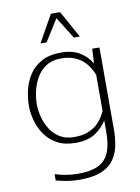

<svg xmlns="http://www.w3.org/2000/svg" viewBox="-105 -842 823 1130"><g transform="rotate(-10 307.0 -277.0)"><path d="M280.3 218.3Q232.9 218.3 193.4 210.4Q153.8 202.6 137.7 197.8V161.6H143.6Q161.6 168.5 199.2 175.3Q236.8 182.1 273.4 182.1Q350.1 182.1 395.3 160.6Q440.4 139.2 460.4 91.6Q480.5 43.9 480.5 -33.7Q480.5 -50.8 480.5 -67.6Q480.5 -84.5 480.5 -101.1Q459 -63 413.8 -31.2Q368.7 0.5 293 0.5Q227.5 0.5 182.6 -24.2Q137.7 -48.8 110.4 -88.6Q83 -128.4 70.8 -174.1Q58.6 -219.7 58.6 -261.7Q58.6 -307.1 69.8 -355.7Q81.1 -404.3 108.2 -445.6Q135.3 -486.8 182.1 -512.5Q229 -538.1 300.3 -538.1Q367.7 -538.1 412.1 -510Q456.5 -481.9 479.5 -440.4L483.9 -528.3H527.3V-38.1Q527.3 20.5 515.9 67.9Q504.4 115.2 477.1 148.9Q449.7 182.6 401.6 200.4Q353.5 218.3 280.3 218.3ZM291 -34.7Q340.3 -34.7 373.8 -48.3Q407.2 -62 428.5 -82Q449.7 -102.1 461.9 -122.3Q474.1 -142.6 480.5 -155.8V-373.5Q473.6 -390.1 461.2 -412.4Q448.7 -434.6 427.2 -455.6Q405.8 -476.6 372.8 -490.2Q339.8 -503.9 292 -503.9Q239.3 -503.9 203.6 -480.7Q168 -457.5 146.5 -420.7Q125 -383.8 115.5 -341.6Q106 -299.3 106 -261.7Q106 -228 115.7 -188.7Q125.5 -149.4 147 -114.3Q168.5 -79.1 203.9 -56.9Q239.3 -34.7 291 -34.7ZM189.5 -611.8 280.3 -773.4H335L424.8 -611.8H389.2L307.6 -741.7L226.1 -611.8Z"/></g></svg>

Font: Comme Thin
Style: Regular
Weight: 250
Version: Version 1.000;gftools[0.9.27]